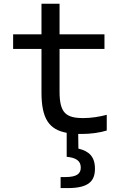

<svg xmlns="http://www.w3.org/2000/svg" viewBox="-20 -694 660 1009"><path d="M409.5 10C456 10 503 3.5 541 -8V-90.5C502 -80.5 460.5 -73.5 417.5 -73.5C326 -73.5 293 -101 293 -212.5V-437H529V-513.5H293V-674.5H198V-513.5H49V-437H198V-208C198 -69.5 238.5 -13 330.5 4V130C376 134.5 404.5 149 404.5 186.5C404.5 218 385 236.5 323 236.5H298.5V294.5H335.5C447.5 294.5 479 256.5 479 192.5C479 129 447.5 100 392 87L391 10Z"/></svg>

Font: Monaspace Neon
Style: Regular
Weight: 400
Designer: Riley Cran & the Lettermatic Team
Foundry: Lettermatic
Version: Version 1.200 (Monaspace Neon)